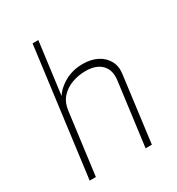

<svg xmlns="http://www.w3.org/2000/svg" viewBox="-177 -856 894 968"><g transform="rotate(-30 270.0 -371.5)"><path d="M61.5 0 158 -743H191.5L152 -440Q175.5 -477 221 -502Q266.5 -527 325 -527Q372.5 -527 408 -508.8Q443.5 -490.5 461.2 -458Q479 -425.5 473 -383L423.5 0H387L435 -368Q442.5 -425 411.2 -457Q380 -489 319 -489Q276.5 -489 238.8 -475Q201 -461 175.5 -432.5Q150 -404 144.5 -360L97.5 0Z"/></g></svg>

Font: Public Sans Thin
Style: Italic
Weight: 100
Italic angle: -8°
Designer: The Public Sans project authors (U.S. Web Design System). Libre Franklin designed by Pablo Impallari and Rodrigo Fuenzal
Version: Version 2.000